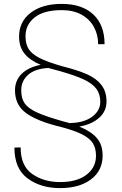

<svg xmlns="http://www.w3.org/2000/svg" viewBox="-20 -848 628 986"><path d="M288 118Q189 118 121.5 68Q54 18 54 -90L86 -91Q86 4 145.5 45.5Q205 87 288 87Q375 87 424 49.5Q473 12 473 -48Q473 -86 457.5 -111.5Q442 -137 402.5 -157.5Q363 -178 289 -197Q173 -225 115 -266.5Q57 -308 57 -384Q57 -435 91.5 -469Q126 -503 189 -515Q134 -538 106 -572.5Q78 -607 78 -660Q78 -737 137.5 -782.5Q197 -828 297 -828Q401 -828 459 -774Q517 -720 517 -621H484Q484 -670 462 -710Q440 -750 398 -773Q356 -796 297 -796Q205 -796 158 -758.5Q111 -721 111 -662Q111 -622 127 -596.5Q143 -571 182.5 -550.5Q222 -530 299 -508Q378 -488 426 -467Q474 -446 500.5 -412Q527 -378 527 -326Q527 -277 489 -243Q451 -209 387 -198Q447 -174 477 -139.5Q507 -105 507 -49Q507 28 447.5 73Q388 118 288 118ZM337 -216Q410 -217 452.5 -248Q495 -279 495 -325Q495 -364 475.5 -391Q456 -418 411 -439.5Q366 -461 283 -484L228 -499Q159 -495 124 -463.5Q89 -432 89 -385Q89 -343 106.5 -317.5Q124 -292 168 -271.5Q212 -251 300 -226Q328 -219 337 -216Z"/></svg>

Font: Freesentation 1 Thin
Style: Regular
Weight: 250
Designer: glyphs from Roboto by Christian Robertson / Hangul glyphs from Noto Sans CJK(Source Han Sans) by Jang Soo-young and Kang
Foundry: PT&
Version: Version 2.001